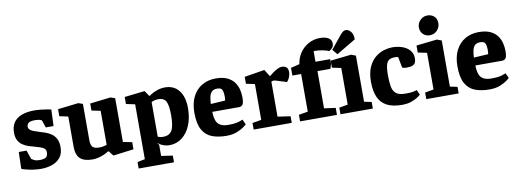

<svg xmlns="http://www.w3.org/2000/svg" viewBox="-67 -1148 4670 1723"><g transform="rotate(-10 2268.0 -286.5)"><path d="M221 16Q184 16 147 10.5Q110 5 82 -2.5Q54 -10 43 -15L47 -168H118L146 -87Q152 -83 170 -73.5Q188 -64 217 -64Q264 -64 279.5 -78Q295 -92 295 -124Q295 -144 282 -155.5Q269 -167 247 -174.5Q225 -182 199 -189Q171 -196 142.5 -205.5Q114 -215 89.5 -231.5Q65 -248 50 -275.5Q35 -303 35 -346Q35 -403 61 -439.5Q87 -476 134.5 -493.5Q182 -511 246 -511Q278 -511 310 -507.5Q342 -504 367 -499.5Q392 -495 401 -493L395 -343H324L301 -411Q287 -419 272 -421.5Q257 -424 240 -424Q193 -424 179 -409.5Q165 -395 165 -379Q165 -361 177.5 -349.5Q190 -338 211 -330.5Q232 -323 257 -315Q285 -307 314.5 -296.5Q344 -286 368.5 -268.5Q393 -251 408.5 -221.5Q424 -192 424 -147Q424 -85 393.5 -49.5Q363 -14 316 1Q269 16 221 16Z M690 13Q611 13 575.5 -21Q540 -55 540 -129V-404L461 -421V-485L649 -507L689 -493V-163Q689 -120 705 -101Q721 -82 769 -82Q788 -82 807 -86.5Q826 -91 835 -94V-404L754 -421V-485L942 -507L983 -493V-94L1065 -78V-13L878 11L844 -33H834Q805 -13 764.5 0Q724 13 690 13Z M1081 165V106L1150 92V-408L1069 -425V-489L1254 -510L1287 -461H1294Q1323 -483 1362 -497Q1401 -511 1438 -511Q1520 -511 1565.5 -453Q1611 -395 1611 -292Q1611 -204 1583 -136.5Q1555 -69 1505 -31Q1455 7 1390 7Q1362 7 1336 -2.5Q1310 -12 1290 -28L1287 -24L1299 -15V89L1403 104V165ZM1347 -77Q1405 -77 1428 -117.5Q1451 -158 1451 -256Q1451 -346 1432 -381.5Q1413 -417 1364 -417Q1348 -417 1330.5 -413.5Q1313 -410 1299 -402V-86Q1310 -82 1321.5 -79.5Q1333 -77 1347 -77Z M1909 13Q1836 13 1780 -7.5Q1724 -28 1692 -83Q1660 -138 1660 -240Q1660 -327 1691 -387.5Q1722 -448 1776.5 -479.5Q1831 -511 1901 -511Q1965 -511 2006 -491.5Q2047 -472 2069.5 -440.5Q2092 -409 2100.5 -373Q2109 -337 2109 -303Q2109 -252 2097 -236.5Q2085 -221 2063 -221H1820Q1821 -174 1832 -142.5Q1843 -111 1870 -96Q1897 -81 1943 -81Q2007 -81 2039 -92Q2071 -103 2075 -105L2096 -58Q2092 -54 2068.5 -36.5Q2045 -19 2005 -3Q1965 13 1909 13ZM1819 -293 1951 -301Q1954 -319 1954 -331Q1954 -378 1944 -398.5Q1934 -419 1898 -419Q1865 -419 1848.5 -401.5Q1832 -384 1826.5 -355.5Q1821 -327 1819 -293Z M2158 0V-60L2240 -74V-400L2161 -417V-480L2345 -510L2385 -446Q2401 -460 2422 -475Q2443 -490 2464.5 -500.5Q2486 -511 2502 -511Q2529 -511 2545 -498.5Q2561 -486 2561 -451Q2561 -431 2551.5 -407.5Q2542 -384 2527 -368L2444 -394Q2433 -398 2424.5 -400Q2416 -402 2410 -402Q2403 -402 2398.5 -400Q2394 -398 2389 -396V-77L2505 -60V0Z M2581 0V-60L2664 -74V-417H2584V-487L2664 -507Q2672 -565 2703 -609.5Q2734 -654 2781.5 -680Q2829 -706 2886 -706Q2935 -706 2963 -688.5Q2991 -671 2991 -640Q2991 -611 2974.5 -595.5Q2958 -580 2949 -576Q2926 -586 2890 -593Q2854 -600 2826 -600Q2822 -600 2818 -600Q2814 -600 2810 -599V-503H2944V-460L2931 -417H2813V-78L2917 -64V0Z M2949 0V-60L3028 -74V-408L2946 -425V-489L3135 -510L3177 -494V-74L3244 -60V0ZM3016 -535 2977 -582 3069 -695Q3080 -709 3094.5 -722Q3109 -735 3127 -736Q3147 -737 3169.5 -713.5Q3192 -690 3192 -640Z M3508 13Q3424 13 3371 -15Q3318 -43 3293.5 -98.5Q3269 -154 3269 -238Q3269 -321 3294 -374.5Q3319 -428 3357 -458Q3395 -488 3436 -499.5Q3477 -511 3509 -511Q3558 -511 3600 -496.5Q3642 -482 3668 -452.5Q3694 -423 3694 -378Q3694 -359 3688 -343Q3682 -327 3663 -318Q3644 -309 3603 -309Q3593 -309 3581 -312Q3569 -315 3567 -316L3548 -415Q3544 -417 3536.5 -418Q3529 -419 3515 -419Q3487 -419 3467.5 -408.5Q3448 -398 3438.5 -366Q3429 -334 3429 -271Q3429 -210 3436.5 -167.5Q3444 -125 3471 -103Q3498 -81 3558 -81Q3605 -81 3628 -86Q3651 -91 3661 -95L3681 -49Q3678 -46 3656.5 -30.5Q3635 -15 3597.5 -1Q3560 13 3508 13Z M3731 0V-60L3810 -74V-408L3728 -425V-489L3917 -510L3959 -494V-74L4026 -60V0ZM3861 -559Q3826 -559 3801.5 -583Q3777 -607 3777 -645Q3777 -682 3804.5 -710Q3832 -738 3870 -738Q3906 -738 3931 -716Q3956 -694 3956 -653Q3956 -616 3930 -587.5Q3904 -559 3861 -559Z M4306 13Q4233 13 4177 -7.5Q4121 -28 4089 -83Q4057 -138 4057 -240Q4057 -327 4088 -387.5Q4119 -448 4173.5 -479.5Q4228 -511 4298 -511Q4362 -511 4403 -491.5Q4444 -472 4466.5 -440.5Q4489 -409 4497.5 -373Q4506 -337 4506 -303Q4506 -252 4494 -236.5Q4482 -221 4460 -221H4217Q4218 -174 4229 -142.5Q4240 -111 4267 -96Q4294 -81 4340 -81Q4404 -81 4436 -92Q4468 -103 4472 -105L4493 -58Q4489 -54 4465.5 -36.5Q4442 -19 4402 -3Q4362 13 4306 13ZM4216 -293 4348 -301Q4351 -319 4351 -331Q4351 -378 4341 -398.5Q4331 -419 4295 -419Q4262 -419 4245.5 -401.5Q4229 -384 4223.5 -355.5Q4218 -327 4216 -293Z"/></g></svg>

Font: Faustina ExtraBold
Style: Regular
Weight: 800
Designer: Alfonso Garcia
Foundry: http://www.omnibus-type.com
Version: Version 1.200